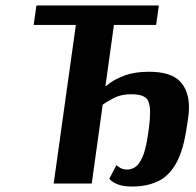

<svg xmlns="http://www.w3.org/2000/svg" viewBox="-20 -670 714 701"><path d="M550 -579H396L365 -356H367Q367 -356 384.5 -369Q402 -382 437 -395Q472 -408 524 -408Q603 -408 636.5 -373.5Q670 -339 670 -278Q670 -268 669 -256Q668 -244 666 -232L662 -207Q650 -122 623.5 -74.5Q597 -27 556.5 -8Q516 11 463 11Q431 11 412.5 4Q394 -3 386.5 -10Q379 -17 379 -17L405 -67Q405 -67 416 -59Q427 -51 445 -51Q459 -51 473 -59.5Q487 -68 499.5 -95Q512 -122 520 -177L524 -205Q526 -221 527 -234.5Q528 -248 528 -259Q528 -301 511.5 -313.5Q495 -326 459 -326Q421 -326 392.5 -310.5Q364 -295 355 -288L315 0H176L257 -579H103L113 -650H560Z"/></svg>

Font: Arsenal SC
Style: Bold Italic
Weight: 700
Italic angle: -9.10001°
Designer: Andrij Shevchenko
Foundry: Stairsfor
Version: Version 2.001; ttfautohint (v1.8.4.7-5d5b)